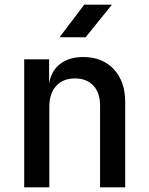

<svg xmlns="http://www.w3.org/2000/svg" viewBox="-20 -805 640 825"><path d="M84 0V-550H191V-445Q199 -499 237.5 -529.5Q276 -560 338 -560Q420 -560 469 -507.5Q518 -455 518 -366V0H410V-350Q410 -407 381 -437.5Q352 -468 302 -468Q251 -468 221.5 -436Q192 -404 192 -347V0ZM236 -645 342 -785H461L348 -645Z"/></svg>

Font: JetBrains Mono SemiBold
Style: Regular
Weight: 472
Monospace: yes
Designer: Philipp Nurullin, Konstantin Bulenkov
Foundry: JetBrains
Version: Version 2.305; ttfautohint (v1.8.4.7-5d5b)